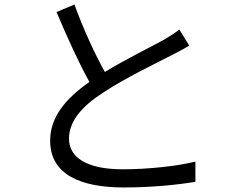

<svg xmlns="http://www.w3.org/2000/svg" viewBox="-20 -798 1040 846"><path d="M308 -778 229 -745C275 -636 328 -519 374 -437C267 -362 201 -281 201 -178C201 -28 337 28 525 28C650 28 765 16 841 3V-86C763 -66 630 -52 521 -52C363 -52 284 -104 284 -187C284 -263 340 -329 433 -389C531 -454 669 -520 737 -555C766 -570 791 -583 814 -597L770 -668C749 -651 728 -638 699 -621C644 -591 536 -538 442 -481C398 -560 348 -668 308 -778Z"/></svg>

Font: Source Han Sans JP
Style: Regular
Weight: 400
Designer: Ryoko NISHIZUKA 西塚涼子 (kana, bopomofo & ideographs); Paul D. Hunt (Latin, Greek & Cyrillic); Sandoll Communications 산돌커뮤니
Foundry: Adobe
Version: Version 2.004;hotconv 1.0.118;makeotfexe 2.5.65603